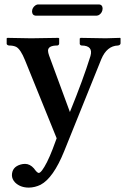

<svg xmlns="http://www.w3.org/2000/svg" viewBox="-20 -605 573 857"><path d="M432.1 -340.8 266.1 70.8Q217.8 189.9 161.1 219.7Q136.2 231.9 108.9 232.4Q70.3 232.4 46.9 209Q33.7 194.8 33.2 177.7Q33.2 140.6 71.8 129.4Q81.5 126.5 91.8 126.5Q113.8 126.5 131.8 147Q133.3 148.9 133.8 149.9Q146 166.5 152.8 167Q165 167 189.9 118.2Q202.6 92.8 214.8 61L232.9 12.2L91.8 -335.9Q71.8 -385.7 51.8 -396Q39.1 -401.9 20 -401.9Q11.2 -403.3 9.8 -409.2V-434.1L13.2 -436Q14.2 -436 119.1 -434.1L240.2 -436L244.1 -434.1V-410.2Q243.2 -402.8 235.8 -401.9Q194.3 -401.9 194.3 -378.4Q194.8 -369.1 199.2 -356.9L292 -105Q351.1 -250 383.8 -355Q397 -401.4 344.2 -401.9Q337.4 -402.8 335.9 -409.2V-433.1L339.8 -436Q340.8 -436 452.1 -434.1L516.1 -436L518.1 -434.1V-411.1Q516.6 -403.3 506.8 -401.9Q457 -400.4 432.1 -340.8ZM412.1 -535.2H138.2Q124 -536.6 123 -553.2Q123 -570.8 138.7 -581.5Q144 -584.5 147.9 -585H423.8Q437 -583.5 438 -567.9Q438 -548.8 421.9 -538.1Q416.5 -535.6 412.1 -535.2Z"/></svg>

Font: Linux Libertine O
Style: Semibold
Weight: 700
Designer: Philipp H. Poll
Foundry: Philipp H. Poll
Version: Version 5.0.0